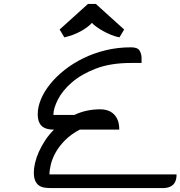

<svg xmlns="http://www.w3.org/2000/svg" viewBox="-20 -962 923 982"><path d="M883 -70Q883 -48 877 -34.5Q871 -21 861 -13.5Q851 -6 838.5 -3Q826 0 813 0H243Q224 0 207.5 -2.5Q191 -5 179 -13.5Q167 -22 160 -38Q153 -54 153 -80Q153 -102 159.5 -129.5Q166 -157 179 -186Q192 -215 211 -244Q230 -273 256 -299Q238 -299 223 -302.5Q208 -306 197 -314.5Q186 -323 179.5 -338.5Q173 -354 173 -379Q173 -415 189.5 -454.5Q206 -494 236.5 -532Q267 -570 310 -604Q353 -638 406 -664Q459 -690 520.5 -705Q582 -720 650 -720Q684 -720 694 -703Q704 -686 704 -666V-640H650Q545 -640 470 -611Q395 -582 347 -540Q299 -498 276 -452.5Q253 -407 253 -374H360Q389 -388 422.5 -395.5Q456 -403 494 -403Q511 -403 528 -398Q545 -393 559 -381Q573 -369 581.5 -349Q590 -329 590 -299H388Q344 -276 314 -246Q284 -216 266 -184.5Q248 -153 240.5 -123Q233 -93 233 -70ZM591 -771Q569 -775 547.5 -784Q526 -793 507 -803.5Q488 -814 473 -825Q458 -836 450 -845Q432 -824 393.5 -802.5Q355 -781 309 -771L285 -811L430 -942H470L615 -811Z"/></svg>

Font: Warnes
Style: Regular
Weight: 400
Designer: Eduardo Rodriguez Tunni
Foundry: Eduardo Rodriguez Tunni
Version: Version 1.001